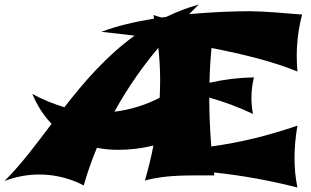

<svg xmlns="http://www.w3.org/2000/svg" viewBox="-92 -784 1388 856"><path d="M864 -2C863 -6 862 -11 862 -15C988 -2 1112 21 1234 52C1225 8 1221 -36 1221 -80C1221 -128 1226 -176 1234 -224C1104 -179 976 -148 850 -131C844 -205 841 -281 841 -349C908 -330 973 -306 1036 -276C1031 -300 1029 -324 1029 -348C1029 -379 1033 -409 1040 -439C974 -438 908 -430 842 -415C843 -466 846 -519 851 -570C996 -542 1134 -507 1234 -465C1232 -488 1231 -511 1231 -534C1231 -597 1239 -659 1255 -719C1199 -724 1079 -734 1024 -734C946 -734 850 -730 751 -721C767 -736 782 -752 794 -764C742 -749 695 -731 650 -709L628 -706C616 -709 604 -713 592 -717L595 -701C509 -687 427 -668 360 -642C405 -637 455 -632 508 -625C383 -535 284 -420 195 -306C148 -320 101 -339 52 -365C75 -311 104 -267 138 -232C67 -138 0 -48 -72 23C-17 2 36 -6 83 -6C200 -6 281 43 281 43C298 -16 318 -72 340 -125C371 -119 402 -116 435 -116C486 -116 539 -122 592 -135C582 -83 569 -31 554 21C654 -7 757 -1 864 -2ZM418 -286C481 -400 550 -495 614 -571C619 -523 622 -475 622 -428C622 -401 621 -375 620 -348C555 -315 487 -294 418 -286Z"/></svg>

Font: Shojumaru
Style: Regular
Weight: 400
Designer: Astigmatic (AOETI)
Foundry: Astigmatic (AOETI)
Version: Version 1.000